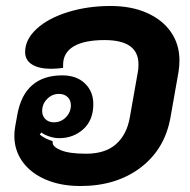

<svg xmlns="http://www.w3.org/2000/svg" viewBox="-20 -613 636 642"><path d="M28 -159Q28 -175 31 -191L38 -230Q50 -296 88 -328.5Q126 -361 188 -361Q236 -361 264 -334Q292 -307 292 -265Q292 -211 258.5 -181Q225 -151 178 -151Q162 -151 145.5 -156.5Q129 -162 118 -170L113 -163Q130 -149 156 -141V-136Q156 -122 184 -110.5Q212 -99 268 -99Q332 -99 368 -131Q404 -163 414 -220L441 -373Q443 -382 443 -398Q443 -479 330 -479Q262 -479 226.5 -458Q191 -437 191 -396V-386Q170 -383 151 -383Q110 -383 87 -397.5Q64 -412 64 -439Q64 -481 102.5 -516.5Q141 -552 207 -572.5Q273 -593 350 -593Q419 -593 471 -570Q523 -547 551.5 -506Q580 -465 580 -411Q580 -393 577 -373L550 -220Q531 -114 450 -52.5Q369 9 249 9Q183 9 133 -12.5Q83 -34 55.5 -72Q28 -110 28 -159ZM217 -261Q217 -278 206 -288.5Q195 -299 177 -299Q154 -299 137.5 -282Q121 -265 121 -242Q121 -225 132 -214.5Q143 -204 160 -204Q184 -204 200.5 -221Q217 -238 217 -261Z"/></svg>

Font: K2D ExtraBold
Style: Italic
Weight: 800
Italic angle: -10°
Designer: Katatrad Aksorn Co.,Ltd.
Foundry: Cadson Demak Co.,Ltd.
Version: Version 1.000; ttfautohint (v1.6)